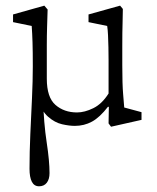

<svg xmlns="http://www.w3.org/2000/svg" viewBox="-20 -441 558 683"><path d="M421.9 -58.6 483.4 -42V-14.6L375 9.8L366.2 -2L367.2 -60.5L364.3 -61.5Q335 -23.4 307.1 -8.3Q279.3 6.8 246.1 6.8Q226.6 6.8 200.7 1Q174.8 -4.9 150.9 -25.9Q127 -46.9 113.3 -90.8L132.8 -92.8Q135.7 -2 146 64.9Q156.2 131.8 156.2 174.8Q156.2 196.3 146.5 209Q136.7 221.7 119.1 221.7Q101.6 221.7 93.3 205.6Q85 189.5 85 159.2Q85 100.6 87.9 35.6Q90.8 -29.3 93.8 -91.8Q96.7 -154.3 96.7 -205.1Q96.7 -257.8 95.7 -290Q94.7 -322.3 92.8 -348.6L26.4 -362.3V-389.6L137.7 -420.9L149.4 -407.2Q148.4 -376 147.5 -345.2Q146.5 -314.5 146.5 -279.3V-161.1Q146.5 -94.7 177.2 -67.9Q208 -41 253.9 -41Q281.2 -41 312 -56.2Q342.8 -71.3 366.2 -108.4V-228.5Q366.2 -250 365.7 -272.5Q365.2 -294.9 364.3 -315.4Q363.3 -335.9 361.3 -348.6L294.9 -362.3V-389.6L407.2 -420.9L417 -409.2Q417 -385.7 416 -358.4Q415 -331.1 415 -274.4V-209Q415 -140.6 418 -106.4Q420.9 -72.3 421.9 -58.6Z"/></svg>

Font: Crimson Pro ExtraLight
Style: Regular
Weight: 250
Designer: Jacques Le Bailly
Foundry: Baron von Fonthausen
Version: Version 1.003